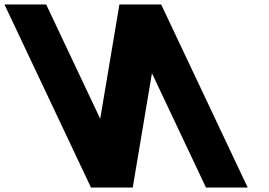

<svg xmlns="http://www.w3.org/2000/svg" viewBox="-335 -845 1211 865"><path d="M351 -512H349L263 0H75L-315 -825H-127L115 -313H117L203 -825H391L781 0H593Z"/></svg>

Font: Hussar
Style: BdOpOblFive
Weight: 700
Foundry: Cannot Into Space Fonts
Version: Version 2.00